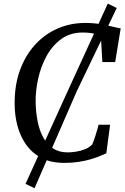

<svg xmlns="http://www.w3.org/2000/svg" viewBox="-20 -876 679 1042"><path d="M328.5 8Q256 8 205 -18.8Q154 -45.5 122 -90.8Q90 -136 75 -192.2Q60 -248.5 59.5 -307.5Q58 -409.5 87 -491.2Q116 -573 168.5 -631.2Q221 -689.5 291.2 -720.5Q361.5 -751.5 442.5 -751.5Q487 -751.5 524.5 -745Q562 -738.5 590.2 -731.5Q618.5 -724.5 635 -722L605 -539H535.5L527.5 -679Q518 -684.5 505 -689Q492 -693.5 473.8 -696.5Q455.5 -699.5 428.5 -699.5Q361 -699.5 312.2 -664Q263.5 -628.5 232.2 -571Q201 -513.5 186.5 -446.2Q172 -379 173.5 -316Q175 -263 184.8 -214.8Q194.5 -166.5 215 -129.2Q235.5 -92 268 -70.5Q300.5 -49 347 -49Q367.5 -49 393.2 -53Q419 -57 442.8 -66.8Q466.5 -76.5 481 -93Q486 -104.5 490.5 -117.2Q495 -130 499.2 -143.8Q503.5 -157.5 507.5 -171.5Q511.5 -185.5 515 -199H577.5L557 -44Q543 -37.5 521.5 -28.8Q500 -20 471.5 -11.5Q443 -3 407.2 2.5Q371.5 8 328.5 8ZM118.5 122 356 -400.5 565 -856.5 613.5 -832.5 396 -379.5 167.5 145.5Z"/></svg>

Font: Merriweather 20pt
Style: Italic
Weight: 400
Italic angle: -7.8°
Version: Version 2.101